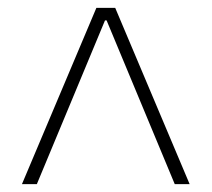

<svg xmlns="http://www.w3.org/2000/svg" viewBox="-20 -750 540 490"><path d="M36 -280 226 -730H274L464 -280H426L252 -698H248L74 -280Z"/></svg>

Font: M PLUS Code Latin ExtraLight
Style: Regular
Weight: 250
Designer: Coji Morishita
Foundry: UNDERFOREST DESIGN
Version: Version 1.002; ttfautohint (v1.8.3)